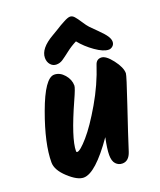

<svg xmlns="http://www.w3.org/2000/svg" viewBox="-140 -852 771 927"><g transform="rotate(-20 246.0 -388.5)"><path d="M373 -503Q381 -528 405 -528Q429 -528 460.5 -487Q492 -446 492 -416Q492 -405 446 -269Q400 -133 375 -54Q361 -12 328 -12Q308 -12 294.5 -26.5Q281 -41 281 -72Q281 -103 293 -160Q190 -12 129 -12Q97 -12 52 -53.5Q7 -95 7 -134Q7 -230 61.5 -379Q116 -528 164 -528Q193 -528 215.5 -502Q238 -476 238 -445Q238 -433 213 -378Q137 -209 137 -145Q137 -139 142 -139Q157 -139 198.5 -186.5Q240 -234 291.5 -322.5Q343 -411 373 -503ZM150 -619Q150 -667 223 -709Q234 -715 250 -725Q266 -735 276 -741Q286 -747 298 -753Q320 -765 331.5 -765Q343 -765 353 -754Q363 -743 377.5 -720.5Q392 -698 402 -687.5Q412 -677 437.5 -652Q463 -627 473.5 -611Q484 -595 484 -581.5Q484 -568 474.5 -559.5Q465 -551 454 -551Q427 -551 386.5 -579.5Q346 -608 318 -643Q290 -629 265 -609.5Q240 -590 225 -580Q210 -570 192 -570Q174 -570 162 -584Q150 -598 150 -619Z"/></g></svg>

Font: Kalam
Style: Bold
Weight: 700
Version: Version 2.001;PS 1.0;hotconv 1.0.79;makeotf.lib2.5.61930; tt